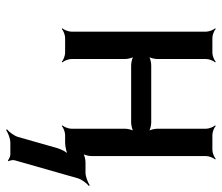

<svg xmlns="http://www.w3.org/2000/svg" viewBox="-69 -466 729 631"><g transform="rotate(90 295.5 -150.5)"><path d="M507 165 566 -42C570 -55 583 -72 591 -78L589 -81C580 -75 561 -67 547 -67H513C504 -67 487 -63 482 -58L484 -56C489 -61 493 -78 493 -87V-464C493 -473 499 -488 504 -493L502 -495C497 -490 482 -484 473 -484H423C414 -484 399 -490 394 -495L392 -493C397 -488 403 -473 403 -464V-303C403 -294 407 -277 412 -272L414 -274C409 -279 392 -283 383 -283H194C185 -283 168 -279 163 -274L165 -272C170 -277 174 -294 174 -303V-464C174 -473 180 -488 185 -493L183 -495C178 -490 163 -484 154 -484H104C95 -484 80 -490 75 -495L73 -493C78 -488 84 -473 84 -464V-20C84 -11 78 4 73 9L75 11C80 6 95 0 104 0H154C163 0 178 6 183 11L185 9C180 4 174 -11 174 -20V-197C174 -206 170 -223 165 -228L163 -226C168 -221 185 -217 194 -217H383C392 -217 409 -221 414 -226L412 -228C407 -223 403 -206 403 -197V-20C403 -11 397 4 392 9L394 11C399 6 414 0 423 0H448C462 0 484 -5 492 -11L490 -14C481 -8 471 12 467 25L430 155C426 168 413 185 405 191L407 194C416 188 435 180 449 180H488C494 180 504 185 507 188L510 186C507 182 505 171 507 165Z"/></g></svg>

Font: Gamestation Storm
Style: Regular
Weight: 400
Designer: Jonas Hecksher
Foundry: Jonas Hecksher, Playtypeª, e-types AS
Version: Version 1.003